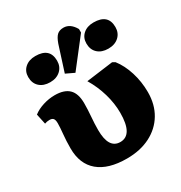

<svg xmlns="http://www.w3.org/2000/svg" viewBox="-196 -981 1065 1132"><g transform="rotate(-30 336.0 -415.0)"><path d="M340 13Q214 13 147.5 -43Q81 -99 81 -205Q81 -257 85.5 -300.5Q90 -344 90 -372Q90 -394 82.5 -403.5Q75 -413 57 -413Q39 -413 24 -407L9 -477Q37 -499 77 -511.5Q117 -524 156 -524Q221 -524 252.5 -493Q284 -462 284 -396Q284 -353 280 -306Q276 -259 276 -218Q276 -91 355 -91Q440 -91 440 -241Q440 -305 420.5 -372Q401 -439 365 -499L547 -523L565 -513Q601 -467 621.5 -401.5Q642 -336 642 -265Q642 -181 604.5 -118.5Q567 -56 499 -21.5Q431 13 340 13ZM329 -577 272 -604 327 -776Q340 -813 356 -828Q372 -843 400 -843Q446 -843 476 -790V-766ZM173 -603Q128 -603 101.5 -627.5Q75 -652 75 -694Q75 -733 102 -757Q129 -781 173 -781Q271 -781 271 -693Q271 -653 244 -628Q217 -603 173 -603ZM569 -603Q524 -603 497.5 -627.5Q471 -652 471 -694Q471 -733 498 -757Q525 -781 569 -781Q668 -781 668 -693Q668 -653 641 -628Q614 -603 569 -603Z"/></g></svg>

Font: Literata 12pt ExtraBold
Style: Regular
Weight: 800
Designer: Latin by Veronika Burian and Jose Scaglione. Greek by Irene Vlachou. Cyrillic by Vera Evstafieva.
Foundry: TypeTogether
Version: Version 3.002